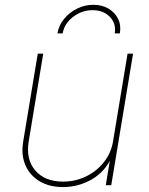

<svg xmlns="http://www.w3.org/2000/svg" viewBox="-20 -759 611 787"><path d="M238.3 7.8Q182.6 7.8 142.6 -15.9Q102.5 -39.6 84.2 -81.8Q65.9 -124 75.2 -179.7L134.8 -539.1H157.2L97.7 -179.7Q85.4 -105.5 124.8 -60.1Q164.1 -14.6 238.3 -14.6Q289.1 -14.6 332.8 -35.9Q376.5 -57.1 406 -94.5Q435.5 -131.8 443.4 -179.7L502.9 -539.1H525.4L436 0H413.6L433.1 -117.2H439Q410.6 -54.7 355.7 -23.4Q300.8 7.8 238.3 7.8ZM362.8 -739.3Q398.4 -739.3 424.8 -723.6Q451.2 -708 464.1 -681.6Q477.1 -655.3 471.2 -622.1H450.2Q457 -662.1 430.4 -689.7Q403.8 -717.3 359.4 -717.3Q315.4 -717.3 279.5 -689.7Q243.7 -662.1 236.8 -622.1H215.3Q221.2 -655.3 242.7 -681.6Q264.2 -708 295.7 -723.6Q327.1 -739.3 362.8 -739.3Z"/></svg>

Font: Inter 18pt Thin
Style: Italic
Weight: 250
Italic angle: -9.3988°
Version: Version 4.001;git-66647c0bb